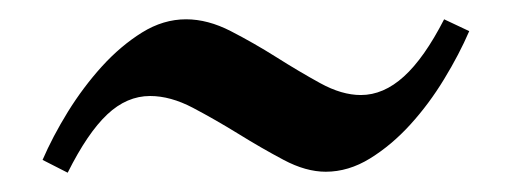

<svg xmlns="http://www.w3.org/2000/svg" viewBox="-20 -410 528 198"><path d="M463.9 -377.9Q453.6 -354 438 -328.4Q422.4 -302.7 403.1 -281.5Q383.8 -260.3 361.6 -246.6Q339.4 -232.9 315.9 -232.9Q295.4 -232.9 272.5 -245.1Q249.5 -257.3 225.8 -272Q202.1 -286.6 179 -298.8Q155.8 -311 134.8 -311Q110.8 -311 90.6 -292Q70.3 -272.9 49.8 -231.9L23.9 -245.1Q34.2 -269 50 -294.7Q65.9 -320.3 85.2 -341.6Q104.5 -362.8 126.5 -376.5Q148.4 -390.1 171.9 -390.1Q194.3 -390.1 218 -377.9Q241.7 -365.7 264.9 -351.1Q288.1 -336.4 310.3 -324.2Q332.5 -312 352.1 -312Q375.5 -312 396.5 -331.1Q417.5 -350.1 438 -390.1Z"/></svg>

Font: Gentium Plus Afr
Style: Regular
Weight: 400
Designer: J. Victor Gaultney, Annie Olsen, Iska Routamaa, Becca Hirsbrunner
Foundry: SIL International
Version: Version 5.000